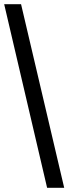

<svg xmlns="http://www.w3.org/2000/svg" viewBox="-20 -780 328 921"><path d="M206 121 0 -760H81L288 121Z"/></svg>

Font: Noto Serif Tamil Black
Style: Regular
Weight: 900
Designer: Indian Type Foundry, Tom Grace, and the Monotype Design Team
Foundry: Monotype Imaging Inc.
Version: Version 2.004; ttfautohint (v1.8.4.7-5d5b)